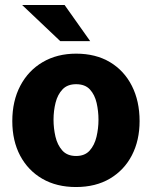

<svg xmlns="http://www.w3.org/2000/svg" viewBox="-20 -743 612 773"><path d="M286 10Q208 10 150.5 -23.2Q93 -56.5 61.2 -116.2Q29.5 -176 29.5 -255.5Q29.5 -336.5 61.8 -397.8Q94 -459 152 -493Q210 -527 286.5 -527Q365.5 -527 422.8 -492.8Q480 -458.5 511 -397.2Q542 -336 542 -255.5Q542 -178 511.2 -118.2Q480.5 -58.5 423 -24.2Q365.5 10 286 10ZM286.5 -115Q321.5 -115 341 -136.8Q360.5 -158.5 368.5 -192.2Q376.5 -226 376.5 -261Q376.5 -295.5 369 -328.5Q361.5 -361.5 342 -382.8Q322.5 -404 286.5 -404Q251.5 -404 231.8 -383.2Q212 -362.5 203.8 -329.8Q195.5 -297 195.5 -261Q195.5 -227 203.2 -193.2Q211 -159.5 230.8 -137.2Q250.5 -115 286.5 -115ZM240 -723H69L222.5 -577.5H343Z"/></svg>

Font: Public Sans ExtraBold
Style: Regular
Weight: 800
Designer: The Public Sans Project Authors: Dan O. Williams and USWDS (Libre Franklin designed by Pablo Impallari and Rodrigo Fuenz
Version: Version 1.007